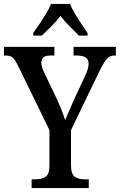

<svg xmlns="http://www.w3.org/2000/svg" viewBox="-22 -951 606 971"><path d="M138 0V-44H158Q187 -44 207.5 -56.5Q228 -69 228 -113V-293L70 -617Q56 -646 44 -658Q32 -670 9 -670H-2V-714H253V-670H231Q206 -670 196.5 -660Q187 -650 187 -636Q187 -624 191.5 -609Q196 -594 202 -583L266 -449Q280 -419 290 -393Q300 -367 308 -343Q316 -365 328.5 -393Q341 -421 355 -453L408 -566Q426 -604 426 -629Q426 -651 411 -660.5Q396 -670 370 -670H350V-714H564V-670H554Q534 -670 519 -654Q504 -638 482 -593L337 -293V-117Q337 -70 356.5 -57Q376 -44 404 -44H427V0ZM146 -784Q159 -803 177 -829Q195 -855 211 -882Q227 -909 236 -931H332Q341 -909 357 -882Q373 -855 390.5 -829Q408 -803 421 -784V-771H377Q356 -792 329.5 -818.5Q303 -845 284 -871Q264 -844 238 -818.5Q212 -793 190 -771H146Z"/></svg>

Font: Noto Serif Lao Condensed Medium
Style: Regular
Weight: 500
Width: 3
Designer: Monotype Design Team
Foundry: Monotype Imaging Inc.
Version: Version 2.003; ttfautohint (v1.8.4.7-5d5b)